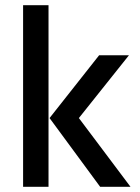

<svg xmlns="http://www.w3.org/2000/svg" viewBox="-20 -720 540 740"><path d="M167 0H69V-700H167ZM284 -265 483 0H366L171 -265L362 -507H477Z"/></svg>

Font: Hind Siliguri Medium
Style: Regular
Weight: 500
Designer: Jyotish Sonowal
Foundry: Indian Type Foundry
Version: Version 1.001;PS 1.0;hotconv 1.0.86;makeotf.lib2.5.63406; tt